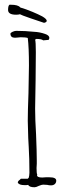

<svg xmlns="http://www.w3.org/2000/svg" viewBox="-20 -789 277 809"><path d="M99 -10Q94 -10 91 -9H83Q61 -9 55 -19Q55 -26 63 -31L68 -36H97L101 -40L103 -49L104 -61Q104 -122 101 -170L99 -207L97 -280Q97 -319 100 -397L102 -513Q102 -589 97 -629Q88 -632 67 -632L56 -631Q50 -630 43 -630Q24 -630 24 -647Q24 -651 33 -655Q42 -659 48 -659Q86 -659 124 -655Q147 -654 170 -646Q188 -640 188 -629Q188 -627 185 -621L162 -619Q155 -625 133 -625L128 -622Q131 -613 131 -569Q131 -503 130 -450L128 -331Q128 -286 132 -222Q135 -149 135 -112V-99Q134 -92 134 -81Q134 -58 137 -53L136 -51Q136 -41 158 -41Q167 -41 173 -42H188Q217 -42 217 -28Q217 -19 211 -13.5Q205 -8 195 -8Q186 -8 179 -10Q171 -11 162 -11Q156 -11 144 -6Q132 0 126 0Q103 0 99 -10ZM64 -729Q58 -727 48 -727Q14 -727 14 -747Q14 -765 20 -769H26Q56 -769 65 -758Q65 -757 77 -754Q87 -751 117 -739Q141 -729 158 -720Q177 -709 177 -701Q177 -698 173 -695.5Q169 -693 165 -693Q149 -698 108.5 -712Q68 -726 64 -729Z"/></svg>

Font: Amatic SC
Style: Regular
Weight: 400
Designer: Multiple Designers
Foundry: Vernon Adams
Version: Version 2.505